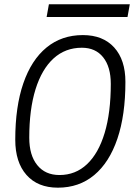

<svg xmlns="http://www.w3.org/2000/svg" viewBox="-20 -867 626 897"><path d="M250.5 9.8Q156.2 9.8 103.8 -49.6Q51.3 -108.9 51.3 -214.4Q51.3 -368.2 88.9 -477.5Q126.5 -586.9 197.3 -645Q268.1 -703.1 367.2 -703.1Q460.9 -703.1 513.4 -645.3Q565.9 -587.4 565.9 -484.4Q565.9 -329.1 528.3 -218.5Q490.7 -107.9 420.2 -49.1Q349.6 9.8 250.5 9.8ZM257.8 -49.3Q333 -49.3 386.7 -100.1Q440.4 -150.9 469 -246.1Q497.6 -341.3 497.6 -475.1Q497.6 -554.7 461.9 -599.4Q426.3 -644 362.3 -644Q285.2 -644 230.2 -594Q175.3 -543.9 146 -450Q116.7 -356 116.7 -223.6Q116.7 -141.6 154.1 -95.5Q191.4 -49.3 257.8 -49.3ZM197.8 -787.6 208.5 -847.2H586.4L575.7 -787.6Z"/></svg>

Font: Cascadia Code PL Light
Style: Italic
Weight: 300
Italic angle: -10°
Monospace: yes
Designer: Aaron Bell
Foundry: Saja Typeworks
Version: Version 2404.023; ttfautohint (v1.8.4)